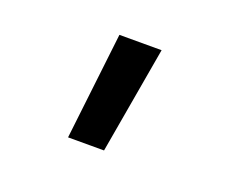

<svg xmlns="http://www.w3.org/2000/svg" viewBox="-66 -240 717 568"><g transform="rotate(20 293.0 44.5)"><path d="M186.5 212.9 225.6 -124H358.4L299.8 212.9Z"/></g></svg>

Font: Caskaydia Cove SemiBold
Style: Regular
Weight: 600
Monospace: yes
Designer: Aaron Bell
Foundry: Saja Typeworks
Version: Version 4.300; ttfautohint (v1.8.3)